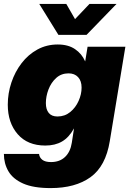

<svg xmlns="http://www.w3.org/2000/svg" viewBox="-20 -756 665 987"><path d="M240.2 210.9Q151.9 210.9 99.1 187.5Q46.4 164.1 23.2 124.3Q0 84.5 0 35.2H180.7Q182.6 53.7 197.5 65.4Q212.4 77.1 242.2 77.1Q286.6 77.1 314.2 51Q341.8 24.9 349.1 -22L360.4 -95.2H359.9Q334.5 -49.3 298.8 -28.6Q263.2 -7.8 212.9 -7.8Q121.6 -7.8 70.8 -66.4Q20 -125 20 -217.8Q20 -276.4 38.6 -331.8Q57.1 -387.2 91.1 -431.4Q125 -475.6 172.4 -501.5Q219.7 -527.3 276.9 -527.3Q330.6 -527.3 365.7 -503.4Q400.9 -479.5 417.5 -440.9H418L430.2 -515.6H624.5L544.4 -30.8Q523.4 98.6 445.3 154.8Q367.2 210.9 240.2 210.9ZM275.4 -157.2Q313 -157.2 340.8 -179.9Q368.7 -202.6 384 -237.1Q399.4 -271.5 399.4 -305.7Q399.4 -340.3 381.3 -359.6Q363.3 -378.9 332.5 -378.9Q294.9 -378.9 268.8 -355.2Q242.7 -331.5 229.2 -296.1Q215.8 -260.7 215.8 -226.1Q215.8 -193.4 230.7 -175.3Q245.6 -157.2 275.4 -157.2ZM320.8 -735.8 365.7 -657.7 439.9 -735.8H578.6V-735.4L424.8 -576.7H280.3L182.1 -735.4V-735.8Z"/></svg>

Font: Inter Display Black
Style: Italic
Weight: 900
Italic angle: -9.39999°
Designer: Rasmus Andersson
Foundry: rsms
Version: Version 4.000;git-a52131595